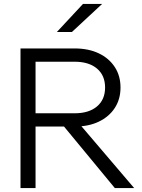

<svg xmlns="http://www.w3.org/2000/svg" viewBox="-20 -963 727 983"><path d="M162 0H85V-715H362Q433 -715 485.5 -690Q538 -665 567.5 -620Q597 -575 597 -515Q597 -455 567.5 -410Q538 -365 485.5 -340Q433 -315 362 -315H152V-383H362Q435 -383 476.5 -418Q518 -453 518 -515Q518 -577 476.5 -612Q435 -647 362 -647H162ZM667 0H568L293 -333H383ZM503 -943 348 -799H271L405 -943Z"/></svg>

Font: Wix Madefor Display
Style: Regular
Weight: 400
Designer: Dalton Maag Ltd
Foundry: Dalton Maag Ltd
Version: Version 3.100